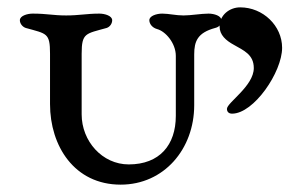

<svg xmlns="http://www.w3.org/2000/svg" viewBox="-20 -490 787 522"><path d="M633 -470C604 -470 577 -449 577 -418C577 -395 594 -380 616 -368C642 -353 670 -342 670 -305C670 -256 597 -211 597 -194C597 -186 602 -181 611 -181C670 -181 747 -294 747 -360C747 -420 695 -470 633 -470ZM116 -344V-207C116 -93.4 182 12 308 12C426 12 508 -85 508 -204V-342C508 -377.8 517 -401 565 -414C578 -417 582 -426 582 -435C582 -447 562 -453 547 -453C527 -453 499 -448 479 -448C458 -448 439 -453 421 -453C406 -453 386 -447 386 -435C386 -426 393 -415 407 -411C430 -405 458 -372.7 458 -338V-175C458 -96 414 -43 330 -43C258 -43 202 -106.2 202 -179V-344C202 -401 213 -398 270 -414C279 -417 285 -426 285 -435C285 -447 265 -453 250 -453C216 -453 195 -448 160 -448C124 -448 108 -453 69 -453C54 -453 34 -447 34 -435C34 -426 41 -417 50 -414C107 -398 116 -401 116 -344Z"/></svg>

Font: EB Garamond SC 08
Style: Regular
Weight: 400
Version: Version 0.016